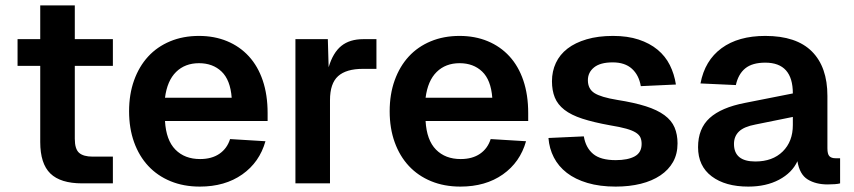

<svg xmlns="http://www.w3.org/2000/svg" viewBox="-20 -679 3162 711"><path d="M284 0Q204 0 166.5 -36.5Q129 -73 129 -153V-435H45V-534H129V-659H257V-534H398V-435H257V-165Q257 -127 273 -113Q289 -99 323 -99H398V0Z M720 12Q660 12 611.5 -8Q563 -28 529 -64.5Q495 -101 476.5 -152.5Q458 -204 458 -267Q458 -330 476.5 -381.5Q495 -433 528.5 -469.5Q562 -506 610 -526Q658 -546 717 -546Q774 -546 821 -526.5Q868 -507 901.5 -470.5Q935 -434 953 -381Q971 -328 971 -260V-231H591Q595 -160 629.5 -125Q664 -90 721 -90Q764 -90 792.5 -109.5Q821 -129 832 -164L963 -156Q941 -78 877 -33Q813 12 720 12ZM838 -317Q833 -383 800.5 -414Q768 -445 717 -445Q665 -445 632 -412.5Q599 -380 591 -317Z M1074 0V-534H1194L1197 -430Q1213 -484 1244 -509Q1275 -534 1325 -534H1374V-424H1324Q1262 -424 1232 -397Q1202 -370 1202 -308V0Z M1685 12Q1625 12 1576.5 -8Q1528 -28 1494 -64.5Q1460 -101 1441.5 -152.5Q1423 -204 1423 -267Q1423 -330 1441.5 -381.5Q1460 -433 1493.5 -469.5Q1527 -506 1575 -526Q1623 -546 1682 -546Q1739 -546 1786 -526.5Q1833 -507 1866.5 -470.5Q1900 -434 1918 -381Q1936 -328 1936 -260V-231H1556Q1560 -160 1594.5 -125Q1629 -90 1686 -90Q1729 -90 1757.5 -109.5Q1786 -129 1797 -164L1928 -156Q1906 -78 1842 -33Q1778 12 1685 12ZM1803 -317Q1798 -383 1765.5 -414Q1733 -445 1682 -445Q1630 -445 1597 -412.5Q1564 -380 1556 -317Z M2260 12Q2201 12 2155.5 -1.5Q2110 -15 2079 -39Q2048 -63 2031 -96Q2014 -129 2011 -168L2142 -174Q2149 -132 2176.5 -109Q2204 -86 2260 -86Q2305 -86 2330.5 -100Q2356 -114 2356 -146Q2356 -160 2351.5 -170Q2347 -180 2334.5 -188Q2322 -196 2299 -202.5Q2276 -209 2239 -215Q2178 -226 2136.5 -239.5Q2095 -253 2070 -272.5Q2045 -292 2034.5 -318Q2024 -344 2024 -378Q2024 -415 2038.5 -446Q2053 -477 2081.5 -499Q2110 -521 2152.5 -533.5Q2195 -546 2250 -546Q2304 -546 2345 -532.5Q2386 -519 2415 -495Q2444 -471 2460.5 -438Q2477 -405 2483 -366L2353 -360Q2346 -401 2320 -424.5Q2294 -448 2249 -448Q2203 -448 2180 -429.5Q2157 -411 2157 -382Q2157 -350 2181 -334.5Q2205 -319 2266 -309Q2329 -299 2371.5 -285.5Q2414 -272 2440.5 -252.5Q2467 -233 2478 -207Q2489 -181 2489 -148Q2489 -109 2472.5 -79.5Q2456 -50 2425.5 -29.5Q2395 -9 2353 1.5Q2311 12 2260 12Z M2751 12Q2666 12 2615.5 -26Q2565 -64 2565 -134Q2565 -203 2608 -242Q2651 -281 2739 -298L2916 -333Q2916 -447 2814 -447Q2766 -447 2740 -426Q2714 -405 2705 -364L2574 -370Q2590 -455 2652 -500.5Q2714 -546 2814 -546Q2929 -546 2986.5 -488.5Q3044 -431 3044 -324V-130Q3044 -108 3051.5 -100.5Q3059 -93 3074 -93H3091V0Q3085 2 3071.5 3Q3058 4 3045 4Q3001 4 2971 -14.5Q2941 -33 2933 -82Q2913 -39 2865 -13.5Q2817 12 2751 12ZM2777 -81Q2841 -81 2878.5 -118Q2916 -155 2916 -216V-246L2778 -218Q2735 -210 2716.5 -192Q2698 -174 2698 -146Q2698 -81 2777 -81Z"/></svg>

Font: Geist SemBd
Style: Regular
Weight: 400
Designer: Basement.studio, Andrés Briganti, Mateo Zaragoza
Foundry: Basement.studio, Vercel, Andrés Briganti, Guido Ferreyra, Mateo Zaragoza
Version: Version 1.401